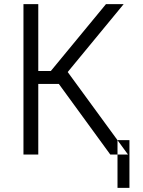

<svg xmlns="http://www.w3.org/2000/svg" viewBox="-20 -749 697 933"><path d="M166 -341V2H94V-729H166V-404H227L495 -729H581L309 -399L602 2H516L266 -341ZM551 164H609V-68H551Z"/></svg>

Font: Sinter Normal
Style: Regular
Weight: 350
Foundry: Adobe & rsms
Version: Version 1.000